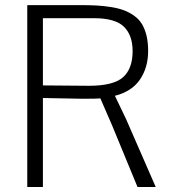

<svg xmlns="http://www.w3.org/2000/svg" viewBox="-20 -747 691 767"><path d="M88.9 0V-726.6H295.9Q335.4 -726.6 364.5 -725.1Q393.6 -723.6 423.8 -718.8Q454.1 -713.9 475.3 -705.8Q496.6 -697.8 515.9 -684.1Q535.2 -670.4 546.9 -651.1Q558.6 -631.8 565.2 -605Q571.8 -578.1 571.8 -543.9Q571.8 -477.1 539.1 -429.2Q506.3 -381.3 439 -364.3Q468.3 -304.2 482.9 -272.9L602.1 0H529.3L426.8 -248.5Q416.5 -272.9 380.9 -354Q371.1 -352.5 308.6 -352.5L151.4 -355.5V0ZM335.4 -404.3Q432.6 -404.3 471.2 -438.2Q509.8 -472.2 509.8 -543Q509.8 -606.4 474.9 -640.4Q439.9 -674.3 356 -674.3H151.4V-405.8Q266.1 -404.3 335.4 -404.3Z"/></svg>

Font: Oxygen Light
Style: Regular
Weight: 300
Designer: vernon adams
Foundry: Vernon Adams
Version: Version Release 0.2.3 webfont; ttfautohint (v0.93.3-1d66) -l